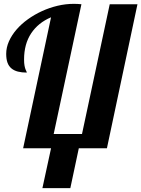

<svg xmlns="http://www.w3.org/2000/svg" viewBox="-20 -770 734 997"><path d="M200.2 207 245.1 0H100.1L245.1 -680.2Q178.7 -652.3 141.8 -596.9Q105 -541.5 105 -460.9Q105 -441.9 107.2 -429.9Q109.4 -418 112.1 -410.9Q114.7 -403.8 116.9 -399.9Q119.1 -396 119.1 -393.1Q93.3 -393.1 73.2 -398.2Q53.2 -403.3 39.6 -414.6Q25.9 -425.8 19 -444.3Q12.2 -462.9 12.2 -490.2Q12.2 -523.4 26.6 -555.7Q41 -587.9 65.9 -616.7Q90.8 -645.5 124.8 -669.9Q158.7 -694.3 197.8 -712.2Q236.8 -730 278.8 -740Q320.8 -750 362.8 -750Q374 -750 383.5 -749.5Q393.1 -749 402.8 -748L258.8 -74.2H405.8L549.8 -748H693.8L535.2 0H389.2L345.2 207Z"/></svg>

Font: Lobster
Style: Regular
Weight: 400
Designer: Pablo Impallari
Foundry: Pablo Impallari
Version: Version 1.007; ttfautohint (v1.1) -l 8 -r 50 -G 50 -x 14 -D 